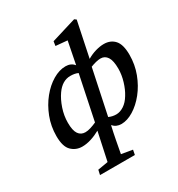

<svg xmlns="http://www.w3.org/2000/svg" viewBox="-220 -873 1161 1250"><g transform="rotate(-30 361.0 -248.5)"><path d="M158 15Q111 15 78 -17Q45 -49 45 -128Q45 -202 70.5 -268Q96 -334 137 -384.5Q178 -435 227 -464Q276 -493 323 -493Q364 -493 387 -464L420 -632L333 -640L338 -673L525 -730L539 -720L484 -456Q516 -475 549.5 -484.5Q583 -494 611 -494Q662 -494 692 -460.5Q722 -427 722 -350Q722 -276 697 -210Q672 -144 631.5 -93.5Q591 -43 543.5 -14Q496 15 452 15Q413 15 389 -13Q377 39 368 87Q359 135 350 183L433 197L426 233H164L172 197L249 184L294 -26Q260 -7 225 4Q190 15 158 15ZM153 -166Q153 -108 171 -82Q189 -56 222 -56Q240 -56 262.5 -63Q285 -70 307 -80L376 -412Q363 -418 349 -420.5Q335 -423 319 -423Q258 -423 214 -360Q188 -323 170.5 -271Q153 -219 153 -166ZM546 -423Q530 -423 510 -418Q490 -413 470 -405L399 -68Q425 -56 454 -56Q483 -56 512 -75Q541 -94 563 -131Q585 -166 599.5 -214Q614 -262 614 -308Q614 -368 596 -395.5Q578 -423 546 -423Z"/></g></svg>

Font: Source Serif Pro SemiBold
Style: Italic
Weight: 600
Italic angle: -12°
Designer: Frank Grießhammer
Foundry: Adobe Systems Incorporated
Version: Version 3.001;hotconv 1.0.111;makeotfexe 2.5.65597